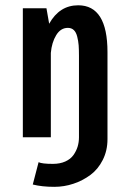

<svg xmlns="http://www.w3.org/2000/svg" viewBox="-20 -532 490 744"><path d="M68.5 0V-500H160L170.5 -440Q210.5 -511.5 283 -511.5Q396.5 -511.5 396.5 -330V7.5Q396.5 51.5 378.2 87.8Q360 124 330.2 146Q300.5 168 264.5 180Q228.5 192 190.5 192Q143 192 107 183L129.5 96.5Q142.5 103 185 103Q212.5 103 233 93.8Q253.5 84.5 264.5 69Q275.5 53.5 280.8 36.2Q286 19 286 0V-316Q286 -340 284.8 -356.5Q283.5 -373 279.2 -390Q275 -407 266 -415.5Q257 -424 243 -424Q215 -424 197.8 -395.8Q180.5 -367.5 177 -327V0Z"/></svg>

Font: League Mono Condensed Medium
Style: Regular
Weight: 500
Width: 1
Designer: Tyler Finck
Foundry: The League of Moveable Type / Tyler Finck
Version: Version 2.210